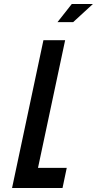

<svg xmlns="http://www.w3.org/2000/svg" viewBox="-20 -935 482 955"><path d="M40 0H291L312 -100H169L304 -735H196ZM266 -825H344L442 -915H337Z"/></svg>

Font: League Gothic
Style: Italic
Weight: 400
Designer: The League of Moveable Type
Version: Version 1.600; ttfautohint (v1.8.3)